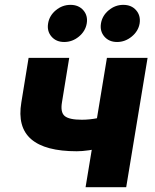

<svg xmlns="http://www.w3.org/2000/svg" viewBox="-20 -783 647 803"><path d="M300.8 -150.4Q168.9 -150.4 110.4 -200.9Q51.8 -251.5 69.3 -355L99.6 -541H269.5L239.3 -356Q231.9 -313.5 250.5 -297.9Q269 -282.2 322.3 -282.2Q355 -282.2 390.1 -289.3Q425.3 -296.4 468.8 -310.5L447.3 -178.7Q432.6 -171.9 406.5 -165.3Q380.4 -158.7 352.1 -154.5Q323.7 -150.4 300.8 -150.4ZM337.9 0 427.2 -541H597.2L507.8 0ZM469.7 -607.4Q436 -607.4 416.5 -630.1Q397 -652.8 402.3 -685.1Q407.7 -717.8 434.8 -740.2Q461.9 -762.7 495.6 -762.7Q529.8 -762.7 549.3 -740.2Q568.8 -717.8 564 -685.1Q558.6 -652.8 531 -630.1Q503.4 -607.4 469.7 -607.4ZM248.5 -607.4Q214.8 -607.4 195.3 -630.1Q175.8 -652.8 181.2 -685.1Q186.5 -717.8 213.6 -740.2Q240.7 -762.7 274.9 -762.7Q308.6 -762.7 328.4 -740.2Q348.1 -717.8 342.8 -685.1Q337.4 -652.8 310.1 -630.1Q282.7 -607.4 248.5 -607.4Z"/></svg>

Font: Inter 17pt ExtraBold
Style: Italic
Weight: 800
Italic angle: -9.3988°
Version: Version 4.001;git-66647c0bb